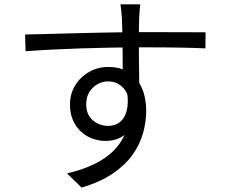

<svg xmlns="http://www.w3.org/2000/svg" viewBox="-20 -812 1040 886"><path d="M627.1 -792Q626.7 -786.7 625.4 -773.8Q624 -761 623.3 -748.3Q622.6 -735.6 622.2 -729Q621.2 -709.6 621 -677Q620.8 -644.3 620.8 -605Q620.8 -565.8 621.3 -526Q621.8 -486.3 622.3 -451.1Q622.8 -415.9 622.8 -391.9L546.4 -430.4Q546.4 -443.9 546.4 -472.6Q546.4 -501.4 546.1 -538.5Q545.8 -575.5 545.3 -613Q544.8 -650.4 544.1 -681.4Q543.4 -712.4 542.4 -728.6Q541.3 -748.8 539.2 -767.4Q537.1 -785.9 535.7 -792ZM95.8 -652.9Q136.7 -653.5 188.9 -654.9Q241.1 -656.3 299.8 -657.9Q358.4 -659.5 418.3 -660.8Q478.2 -662.1 533.8 -662.9Q589.4 -663.7 635.9 -663.7Q681.4 -663.7 726.3 -663.6Q771.2 -663.5 810.4 -663.5Q849.6 -663.5 880.2 -663.2Q910.9 -662.9 928.6 -662.9L927.9 -588.8Q886.2 -590.8 815.5 -592.2Q744.9 -593.6 634.5 -593.6Q570 -593.6 499.7 -592.4Q429.4 -591.2 358.2 -588.9Q287.1 -586.6 220.7 -583.2Q154.4 -579.8 98 -575.6ZM620.6 -362.4Q620.6 -295.6 601.2 -251Q581.8 -206.5 547.5 -184.1Q513.2 -161.7 467.1 -161.7Q435.9 -161.7 406.4 -172.5Q376.9 -183.3 353.6 -204.8Q330.2 -226.4 316.6 -257.5Q302.9 -288.6 302.9 -329.3Q302.9 -379.3 327.1 -418.3Q351.2 -457.2 391.4 -480.1Q431.7 -503 479.3 -503Q537.8 -503 576.6 -476.7Q615.5 -450.3 635.1 -404.9Q654.7 -359.4 654.7 -301.1Q654.7 -250.6 640.4 -198.8Q626.2 -146.9 592.6 -99.1Q558.9 -51.2 501.3 -11.8Q443.8 27.7 356.5 53.7L289.1 -11.9Q357.4 -27.6 410.9 -52.8Q464.5 -78 501.8 -114.1Q539.1 -150.2 558.5 -198.3Q577.9 -246.4 577.9 -308.3Q577.9 -376.2 549 -406.3Q520.2 -436.4 479 -436.4Q453 -436.4 429.8 -423.5Q406.6 -410.5 392.2 -386.9Q377.8 -363.2 377.8 -330.5Q377.8 -283.4 408.2 -257.2Q438.5 -231.1 479.6 -231.1Q511.2 -231.1 533.2 -248.5Q555.2 -266 564.7 -301.6Q574.2 -337.2 566 -390.1Z"/></svg>

Font: Noto Sans HK Thin
Style: Regular
Weight: 100
Designer: Ryoko NISHIZUKA 西塚涼子 (kana, bopomofo & ideographs); Paul D. Hunt (Latin, Greek & Cyrillic); Sandoll Communications 산돌커뮤니
Foundry: Adobe
Version: Version 2.004-H2;hotconv 1.0.118;makeotfexe 2.5.65603